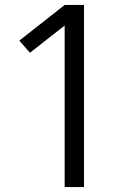

<svg xmlns="http://www.w3.org/2000/svg" viewBox="-20 -755 540 775"><path d="M241 0V-652L101 -542L58 -591L241 -735H319V0Z"/></svg>

Font: Iosevka Fixed
Style: Regular
Weight: 400
Monospace: yes
Designer: Belleve Invis
Foundry: Belleve Invis
Version: Version 33.2.4